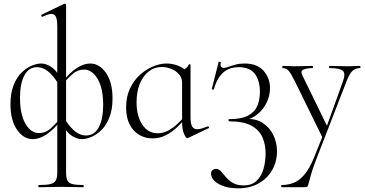

<svg xmlns="http://www.w3.org/2000/svg" viewBox="-20 -745 1989 1046"><path d="M192 275Q189 275 189 269Q189 263 192 263Q234 263 255.5 257.5Q277 252 284.5 237Q292 222 292 194V-600Q292 -636 285 -652.5Q278 -669 260 -669Q244 -669 212 -654Q208 -652 205.5 -658Q203 -664 207 -665L329 -724Q331 -725 333 -725Q335 -725 337.5 -723Q340 -721 340 -718V194Q340 222 346.5 237Q353 252 373.5 257.5Q394 263 434 263Q436 263 436 269Q436 275 434 275Q409 275 379 274Q349 273 317 273Q282 273 249.5 274Q217 275 192 275ZM159 13Q108 13 72.5 -38.5Q37 -90 37 -177Q37 -237 53.5 -279.5Q70 -322 96 -348Q122 -374 151 -386.5Q180 -399 205 -399Q229 -399 257 -382Q285 -365 313 -316L304 -275Q283 -318 250.5 -348.5Q218 -379 181 -379Q137 -379 113 -334.5Q89 -290 89 -213Q89 -122 118.5 -71Q148 -20 193 -20Q228 -20 256 -45Q284 -70 304 -96L312 -89Q271 -37 232.5 -12Q194 13 159 13ZM426 13Q401 13 373 -4Q345 -21 318 -70L326 -111Q347 -68 379.5 -37.5Q412 -7 449 -7Q494 -7 518 -51.5Q542 -96 542 -173Q542 -264 512 -315Q482 -366 437 -366Q403 -366 374.5 -341Q346 -316 326 -290L319 -297Q360 -350 398.5 -374.5Q437 -399 471 -399Q522 -399 557.5 -347.5Q593 -296 593 -209Q593 -149 576.5 -106.5Q560 -64 534 -38Q508 -12 479 0.5Q450 13 426 13Z M810 9Q772 9 739 -10Q706 -29 686.5 -66.5Q667 -104 667 -160Q667 -217 687.5 -261.5Q708 -306 741.5 -336.5Q775 -367 813.5 -383Q852 -399 887 -399Q922 -399 954 -385.5Q986 -372 1004 -349L972 -295Q972 -321 955.5 -340Q939 -359 913.5 -369.5Q888 -380 862 -380Q821 -380 790 -355.5Q759 -331 741.5 -288Q724 -245 724 -188Q724 -114 755 -66.5Q786 -19 839 -19Q869 -19 896 -33.5Q923 -48 946 -69.5Q969 -91 988 -113L996 -106Q974 -80 946.5 -53.5Q919 -27 885 -9Q851 9 810 9ZM1000 8Q993 8 982.5 -16Q972 -40 972 -80V-361Q986 -368 994 -374Q1002 -380 1009 -394Q1010 -396 1014 -395Q1018 -394 1018 -392V-106Q1018 -72 1026.5 -56.5Q1035 -41 1055 -41Q1066 -41 1079 -45Q1092 -49 1111 -56Q1116 -58 1118 -53Q1120 -48 1115 -46L1004 7Q1002 8 1000 8Z M1278 281Q1212 281 1171 257Q1130 233 1130 202Q1130 187 1138.5 181Q1147 175 1156 175Q1169 175 1179 184Q1189 193 1199.5 206.5Q1210 220 1224 233.5Q1238 247 1258 256Q1278 265 1308 265Q1352 265 1378 240Q1404 215 1415.5 175Q1427 135 1427 91Q1427 43 1410 3.5Q1393 -36 1350 -60Q1307 -84 1230 -84Q1226 -84 1224.5 -90Q1223 -96 1230 -96Q1295 -96 1331 -115Q1367 -134 1381.5 -167.5Q1396 -201 1396 -244Q1396 -306 1368.5 -342.5Q1341 -379 1280 -379Q1247 -379 1221 -366.5Q1195 -354 1176 -327.5Q1157 -301 1145 -258Q1144 -256 1138.5 -257Q1133 -258 1134 -261L1171 -407Q1172 -410 1178 -408.5Q1184 -407 1183 -405Q1179 -388 1185 -381.5Q1191 -375 1198 -375Q1209 -375 1225 -381Q1241 -387 1263 -393Q1285 -399 1313 -399Q1381 -399 1416 -359Q1451 -319 1451 -265Q1451 -226 1434 -189Q1417 -152 1385.5 -125Q1354 -98 1310 -88L1313 -96Q1371 -101 1410 -76Q1449 -51 1469 -9.5Q1489 32 1489 78Q1489 136 1462.5 182Q1436 228 1388.5 254.5Q1341 281 1278 281Z M1690 115 1740 -9 1741 13 1586 -303Q1564 -347 1551.5 -360.5Q1539 -374 1520 -374Q1518 -374 1518 -380Q1518 -386 1520 -386Q1535 -386 1551 -385Q1567 -384 1582 -384Q1614 -384 1638.5 -385Q1663 -386 1683 -386Q1685 -386 1685 -380Q1685 -374 1683 -374Q1652 -374 1633.5 -366Q1615 -358 1627 -335L1767 -48L1745 -15L1848 -301Q1864 -345 1847.5 -359.5Q1831 -374 1775 -374Q1773 -374 1773 -380Q1773 -386 1775 -386Q1799 -386 1820.5 -385Q1842 -384 1876 -384Q1897 -384 1910 -385Q1923 -386 1941 -386Q1944 -386 1944 -380Q1944 -374 1941 -374Q1918 -374 1901.5 -360Q1885 -346 1869 -305L1704 120Q1684 172 1675 203.5Q1666 235 1662.5 250Q1659 265 1655.5 270Q1652 275 1641 275H1514Q1512 275 1512 269Q1512 263 1514 263Q1548 263 1578.5 251.5Q1609 240 1637 208Q1665 176 1690 115Z"/></svg>

Font: Cormorant Infant Light
Style: Regular
Weight: 300
Designer: Christian Thalmann (Catharsis Fonts)
Foundry: Catharsis Fonts
Version: Version 4.001